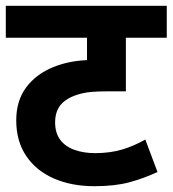

<svg xmlns="http://www.w3.org/2000/svg" viewBox="-20 -642 595 662"><path d="M555 -512H414V-327H346Q293 -327 265 -320.5Q237 -314 217 -303Q192 -289 181 -268.5Q170 -248 170 -221Q170 -183 188 -159.5Q206 -136 237.5 -125Q269 -114 308 -114Q358 -114 399.5 -126Q441 -138 481 -161L523 -49Q476 -27 426 -13.5Q376 0 305 0Q227 0 166 -26.5Q105 -53 70.5 -104Q36 -155 36 -227Q36 -295 70.5 -341Q105 -387 164.5 -411Q224 -435 297 -435H304L280 -430V-512H0V-622H555Z"/></svg>

Font: Noto Sans Devanagari
Style: Bold
Weight: 700
Version: Version 2.003